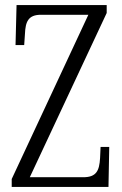

<svg xmlns="http://www.w3.org/2000/svg" viewBox="-20 -734 481 754"><path d="M26 0H406L409 -157H375L373 -113C370 -64 359 -38 307 -38H97L399 -683V-714H45L41 -557H75L78 -601C80 -649 91 -676 141 -676H327L26 -31Z"/></svg>

Font: Noto Serif Tamil ExtraCondensed Light
Style: Italic
Weight: 300
Width: 2
Italic angle: -12°
Designer: Indian Type Foundry, Tom Grace, and the Monotype Design Team
Foundry: Monotype Imaging Inc.
Version: Version 2.003